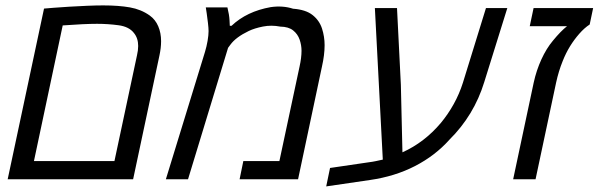

<svg xmlns="http://www.w3.org/2000/svg" viewBox="-20 -660 2204 707"><path d="M8.3 0 142.1 -628.4Q151.9 -629.4 176.8 -631.3Q201.7 -633.3 234.6 -635.3Q267.6 -637.2 300.8 -638.7Q334 -640.1 359.9 -640.1Q417 -640.1 458.3 -632.8Q499.5 -625.5 531.2 -603Q552.2 -587.9 562.7 -563.2Q573.2 -538.6 573.2 -508.3Q573.2 -483.4 566.9 -454.6L470.2 0ZM105 -66.9H401.4L484.4 -456.1Q488.8 -474.6 488.8 -490.7Q488.8 -519.5 473.1 -538.6Q455.1 -562 416 -567.1Q377 -572.3 337.4 -572.3Q291.5 -572.3 210.9 -566.4Z M590.8 0 734.9 -469.2Q740.7 -488.3 744.4 -509.5Q748 -530.8 748 -545.4Q748 -556.2 745.8 -575Q743.7 -593.8 741.2 -610.6Q738.8 -627.4 737.8 -632.8H817.4Q824.2 -605.5 825.2 -585Q826.2 -573.7 826.2 -564.9H832.5Q888.7 -618.2 977.1 -633.8Q1021.5 -640.1 1059.1 -627.9Q1106 -624.5 1131.1 -604.5Q1156.2 -584.5 1165.8 -554.7Q1175.3 -524.9 1175.3 -493.7Q1175.3 -458 1165.5 -414.6L1077.6 0H862.3L876 -66.9H1008.8L1083 -414.6Q1090.3 -447.3 1090.3 -473.1Q1090.3 -493.7 1083.3 -514.2Q1076.2 -534.7 1059.3 -548.1Q1042.5 -561.5 1012.2 -562Q979.5 -568.4 948.5 -562.3Q917.5 -556.2 896 -545.9Q848.1 -522.9 828.1 -495.1L819.8 -483.9L672.4 0Z M1181.2 26.4 1195.3 -41.5 1338.4 -62.5Q1351.1 -64 1363.8 -66.7Q1376.5 -69.3 1389.6 -72.3L1360.4 -630.4H1441.9L1456.1 -347.7L1461.9 -99.1Q1543 -135.7 1603.5 -207.5Q1629.9 -239.3 1650.6 -276.6Q1671.4 -314 1684.6 -355.5L1769.5 -630.4H1848.1L1763.2 -357.9Q1725.6 -235.4 1634.8 -145.5Q1582.5 -86.9 1508.3 -48.6Q1434.1 -10.3 1341.8 2.9Z M1869.6 0 1945.3 -356Q1955.1 -400.9 1973.6 -441.4Q1992.2 -481.9 2016.1 -510.3Q2044.9 -545.4 2067.9 -563.5H1930.7L1944.8 -630.4H2164.1L2151.4 -569.8Q2131.8 -557.1 2113 -535.6Q2094.2 -514.2 2079.1 -489.7Q2063.5 -464.4 2051.8 -434.6Q2037.1 -398.4 2027.8 -356L1952.1 0Z"/></svg>

Font: Open Sans
Style: Italic
Weight: 400
Italic angle: -12°
Designer: Monotype Design Team
Foundry: Monotype Imaging Inc.
Version: Version 3.000; ttfautohint (v1.8.4)